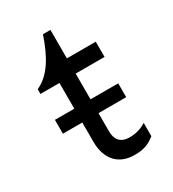

<svg xmlns="http://www.w3.org/2000/svg" viewBox="-160 -718 739 821"><g transform="rotate(-30 209.0 -307.0)"><path d="M217.8 -286.1V-413.1H360.4V-488.3H217.8V-628.9H180.7C148.4 -532.2 107.4 -464.8 43.9 -436.5V-413.1H137.7V-286.1H42V-217.8H137.7V-123C137.7 -40 180.7 14.6 263.7 14.6C313.5 14.6 337.9 1 364.3 -19.5V-85C344.7 -73.2 320.3 -61.5 281.2 -61.5C238.3 -61.5 217.8 -86.9 217.8 -127V-217.8H354.5V-286.1Z"/></g></svg>

Font: Sen-gleads
Style: Bold
Weight: 700
Designer: Kosal Sen, Philatype
Foundry: Philatype
Version: Version 1.004; ttfautohint (v1.8.3)